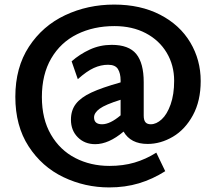

<svg xmlns="http://www.w3.org/2000/svg" viewBox="-20 -682 944 839"><path d="M507 -322V-331Q507 -361 495.5 -380Q484 -399 452 -399Q421 -399 390 -385Q359 -371 320 -336L293 -414Q328 -445 372.5 -465.5Q417 -486 468 -486Q543 -486 575.5 -446Q608 -406 608 -323V-177Q608 -157 615.5 -148Q623 -139 639 -139Q663 -139 686.5 -160.5Q710 -182 725.5 -225.5Q741 -269 741 -329Q741 -397 708.5 -451.5Q676 -506 617 -537Q558 -568 480 -568Q389 -568 317 -532.5Q245 -497 204 -427Q163 -357 163 -258Q163 -162 202.5 -94Q242 -26 309 8.5Q376 43 458 43Q518 43 567.5 28.5Q617 14 663 -15L702 66Q647 101 587 119Q527 137 457 137Q351 137 257 92Q163 47 105 -42.5Q47 -132 47 -259Q47 -387 106.5 -478Q166 -569 264.5 -615.5Q363 -662 479 -662Q594 -662 680 -617.5Q766 -573 811.5 -496.5Q857 -420 857 -328Q857 -241 823 -178.5Q789 -116 735.5 -84.5Q682 -53 625 -53Q551 -53 520 -107Q455 -52 396 -52Q350 -52 320 -82Q290 -112 290 -159Q290 -200 311.5 -228Q333 -256 379 -277.5Q425 -299 507 -322ZM426 -139Q461 -139 507 -178V-246Q440 -225 415.5 -207Q391 -189 391 -169Q391 -139 426 -139Z"/></svg>

Font: MartelSansBold
Style: Bold
Weight: 700
Designer: Dan Reynolds and Mathieu Réguer
Foundry: Dan Reynolds and Mathieu Réguer
Version: Version 1.002; ttfautohint (v1.1) -l 5 -r 5 -G 72 -x 0 -D la